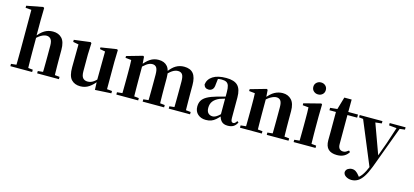

<svg xmlns="http://www.w3.org/2000/svg" viewBox="-80 -1477 5176 2403"><g transform="rotate(15 2507.5 -275.5)"><path d="M37 0V-30L142 -41H214L319 -30V0ZM105 0Q106 -26 106.5 -68Q107 -110 107.5 -156Q108 -202 108 -236V-749L32 -755V-782L243 -822L257 -813L254 -653V-451L256 -437V-236Q256 -202 256.5 -156Q257 -110 258 -68Q259 -26 260 0ZM384 0V-30L487 -41H557L666 -30V0ZM449 0Q451 -26 451.5 -67.5Q452 -109 452.5 -155Q453 -201 453 -236V-376Q453 -437 432 -461.5Q411 -486 377 -486Q344 -486 303.5 -462Q263 -438 220 -387L188 -432H234Q285 -499 333.5 -528Q382 -557 442 -557Q515 -557 558 -511.5Q601 -466 601 -363V-236Q601 -201 601.5 -155Q602 -109 603 -67.5Q604 -26 605 0Z M945 17Q871 17 828.5 -29Q786 -75 787 -188L790 -501L821 -478L718 -497V-524L929 -551L942 -541L936 -391V-176Q936 -113 958 -88.5Q980 -64 1019 -64Q1061 -64 1097.5 -90.5Q1134 -117 1162 -157L1198 -103H1145Q1108 -51 1058.5 -17Q1009 17 945 17ZM1136 13 1131 -108V-111L1134 -484L1065 -497V-519L1273 -551L1284 -541L1280 -391V-35L1346 -29V1Z M1410 0V-30L1515 -41H1586L1693 -30V0ZM1478 0Q1479 -26 1479.5 -68Q1480 -110 1480.5 -156Q1481 -202 1481 -236V-317Q1481 -366 1480.5 -397.5Q1480 -429 1478 -466L1402 -474V-497L1609 -556L1622 -547L1630 -438V-435V-236Q1630 -202 1630.5 -156Q1631 -110 1631.5 -68Q1632 -26 1633 0ZM1751 0V-30L1852 -41H1924L2029 -30V0ZM1816 0Q1818 -26 1818.5 -67.5Q1819 -109 1819.5 -155Q1820 -201 1820 -236V-368Q1820 -432 1802.5 -458.5Q1785 -485 1748 -485Q1711 -485 1671.5 -456.5Q1632 -428 1595 -382L1591 -431H1608Q1651 -491 1700 -524Q1749 -557 1811 -557Q1886 -557 1925.5 -510.5Q1965 -464 1965 -365V-236Q1965 -201 1965.5 -155Q1966 -109 1967 -67.5Q1968 -26 1969 0ZM2089 0V-30L2185 -41H2259L2365 -30V0ZM2152 0Q2153 -26 2153.5 -67.5Q2154 -109 2154.5 -155Q2155 -201 2155 -236V-368Q2155 -435 2136.5 -460Q2118 -485 2081 -485Q2044 -485 2006.5 -460Q1969 -435 1928 -384L1922 -439H1944Q1989 -502 2036.5 -529.5Q2084 -557 2141 -557Q2222 -557 2261 -509.5Q2300 -462 2300 -360V-236Q2300 -201 2300.5 -155Q2301 -109 2301.5 -67.5Q2302 -26 2303 0Z M2572 17Q2509 17 2468 -19Q2427 -55 2427 -118Q2427 -163 2446 -196Q2465 -229 2511 -254.5Q2557 -280 2635 -302Q2674 -313 2724.5 -326Q2775 -339 2815 -349V-323Q2775 -313 2735 -302Q2695 -291 2671 -282Q2619 -260 2591.5 -225.5Q2564 -191 2564 -138Q2564 -93 2585.5 -70.5Q2607 -48 2643 -48Q2657 -48 2674.5 -55Q2692 -62 2715.5 -81Q2739 -100 2771 -136L2788 -81H2750Q2722 -50 2697 -28Q2672 -6 2642.5 5.5Q2613 17 2572 17ZM2855 16Q2801 16 2773.5 -13.5Q2746 -43 2738 -92V-95V-387Q2738 -440 2728.5 -469.5Q2719 -499 2696.5 -511Q2674 -523 2636 -523Q2611 -523 2584.5 -517.5Q2558 -512 2521 -498L2588 -523L2579 -446Q2577 -398 2556.5 -378.5Q2536 -359 2509 -359Q2457 -359 2444 -408Q2452 -477 2514 -517Q2576 -557 2687 -557Q2791 -557 2837 -510Q2883 -463 2883 -357V-91Q2883 -60 2891 -47.5Q2899 -35 2914 -35Q2926 -35 2936 -43Q2946 -51 2959 -71L2977 -58Q2958 -19 2929 -1.5Q2900 16 2855 16Z M3012 0V-30L3117 -41H3188L3295 -30V0ZM3080 0Q3081 -26 3081.5 -68Q3082 -110 3082.5 -156Q3083 -202 3083 -236V-316Q3083 -365 3082.5 -397Q3082 -429 3080 -465L3004 -473V-497L3211 -556L3224 -547L3232 -435V-432V-236Q3232 -202 3232.5 -156Q3233 -110 3233.5 -68Q3234 -26 3235 0ZM3359 0V-30L3462 -41H3532L3641 -30V0ZM3425 0Q3426 -26 3426.5 -67.5Q3427 -109 3427.5 -155Q3428 -201 3428 -236V-376Q3428 -437 3409.5 -461.5Q3391 -486 3355 -486Q3325 -486 3282 -462Q3239 -438 3196 -386L3192 -431H3208Q3265 -504 3315 -530.5Q3365 -557 3419 -557Q3489 -557 3532.5 -510.5Q3576 -464 3576 -365V-236Q3576 -201 3576.5 -155Q3577 -109 3578 -67.5Q3579 -26 3580 0Z M3707 0V-30L3813 -41H3883L3991 -30V0ZM3774 0Q3775 -26 3775.5 -68Q3776 -110 3776.5 -156Q3777 -202 3777 -236V-313Q3777 -363 3776.5 -398Q3776 -433 3774 -468L3698 -475V-500L3917 -556L3929 -547L3926 -390V-236Q3926 -202 3926.5 -156Q3927 -110 3928 -68Q3929 -26 3930 0ZM3847 -655Q3814 -655 3790 -676.5Q3766 -698 3766 -733Q3766 -767 3790 -788.5Q3814 -810 3847 -810Q3881 -810 3904.5 -788.5Q3928 -767 3928 -733Q3928 -698 3904.5 -676.5Q3881 -655 3847 -655Z M4196 -501V-541H4396V-501ZM4271 17Q4197 17 4158.5 -19.5Q4120 -56 4120 -135Q4120 -164 4120.5 -188Q4121 -212 4121 -242V-501H4037V-532L4144 -543L4126 -531L4176 -702H4271L4270 -524V-514V-125Q4270 -84 4287.5 -65Q4305 -46 4335 -46Q4355 -46 4370 -54Q4385 -62 4405 -77L4421 -61Q4399 -24 4362 -3.5Q4325 17 4271 17Z M4528 271Q4488 271 4455.5 251Q4423 231 4421 197Q4426 165 4450 150.5Q4474 136 4502 136Q4530 136 4552 151Q4574 166 4592 189L4623 227L4587 251L4568 234Q4615 212 4647.5 166.5Q4680 121 4711 44L4742 -28L4751 -55L4838 -294L4919 -541H4960L4744 42Q4711 128 4677.5 178Q4644 228 4607.5 249.5Q4571 271 4528 271ZM4714 78 4457 -541H4617L4775 -107L4781 -97ZM4418 -511V-541H4713V-511L4617 -500H4519ZM4807 -511V-541H5013V-511L4931 -501H4912Z"/></g></svg>

Font: Noto Serif JP ExtraLight ExtraBold
Style: Regular
Weight: 800
Version: Version 2.003-H1;hotconv 1.1.1;makeotfexe 2.6.0